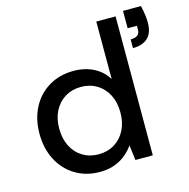

<svg xmlns="http://www.w3.org/2000/svg" viewBox="-109 -843 945 961"><g transform="rotate(-15 363.5 -362.5)"><path d="M293 12Q221 12 165.5 -22Q110 -56 79.5 -115.5Q49 -175 49 -250Q49 -326 79.5 -385Q110 -444 166 -477.5Q222 -511 294 -511Q353 -511 398.5 -487.5Q444 -464 469 -422V-720H569V0H479L469 -78Q453 -55 429 -34.5Q405 -14 371 -1Q337 12 293 12ZM309 -75Q356 -75 392 -97Q428 -119 448 -158.5Q468 -198 468 -250Q468 -302 448 -341Q428 -380 392 -402Q356 -424 309 -424Q263 -424 227 -402Q191 -380 171 -341Q151 -302 151 -250Q151 -198 171 -158.5Q191 -119 227 -97Q263 -75 309 -75ZM612 -544V-589Q637 -589 648.5 -598.5Q660 -608 660 -627V-647H612V-737H705Q711 -710 714 -690Q717 -670 717 -649Q717 -595 689.5 -569.5Q662 -544 612 -544Z"/></g></svg>

Font: DM Sans 20pt Medium
Style: Regular
Weight: 500
Version: Version 4.004;gftools[0.9.30]